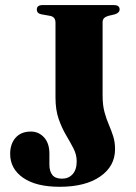

<svg xmlns="http://www.w3.org/2000/svg" viewBox="-20 -720 534 756"><path d="M433 -132.5Q433 -65.5 374.5 -25Q316 15.5 215 15.5Q122 15.5 71 -20Q20 -55.5 20 -114Q20 -153.5 41.5 -177.8Q63 -202 101.5 -202Q132.5 -202 153.5 -179Q174.5 -156 174.5 -115V-71.5Q174.5 -46 186 -31.2Q197.5 -16.5 224 -16.5Q250 -16.5 266 -34.2Q282 -52 282 -84.5Q282 -111 269.5 -135.2Q257 -159.5 240.5 -187.2Q224 -215 211.2 -251Q198.5 -287 198.5 -336V-630.5Q198.5 -653.5 177.5 -657.5L143.5 -663.5Q125 -667 125 -682.5Q125 -700 147.5 -700H428Q451 -700 451 -683Q451 -669.5 432 -663.5L406.5 -657.5Q384 -651 384 -633.5V-343.5Q384 -306 391.5 -278.5Q399 -251 408.8 -228.5Q418.5 -206 425.8 -183.2Q433 -160.5 433 -132.5Z"/></svg>

Font: Fraunces 72pt S000
Style: Bold
Weight: 700
Version: Version 1.000; ttfautohint (v1.8.3)